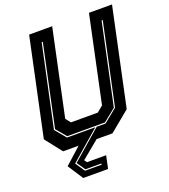

<svg xmlns="http://www.w3.org/2000/svg" viewBox="-157 -812 974 1108"><g transform="rotate(-20 330.0 -258.0)"><path d="M162 184.5 100.5 90 200.5 0H105.5L24.5 -103L151.5 -700H293L181 -172L205 -141.5H370L407 -172L519 -700H660.5L533.5 -103L408.5 0H311L202 90L213.5 106H331L314.5 184.5ZM186 148.5H287.5L289 141.5H191L155.5 90L336 -67H390.5L473 -134L579.5 -634L572.5 -633.5L466.5 -136L389.5 -74H157.5L105.5 -136L211.5 -634L204.5 -633.5L98 -134L153.5 -67H327.5L146.5 90Z"/></g></svg>

Font: Tourney Thin ExtraBold
Style: Italic
Weight: 800
Italic angle: -12°
Version: Version 1.015